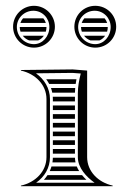

<svg xmlns="http://www.w3.org/2000/svg" viewBox="-20 -641 460 661"><path d="M162 -202H238V-218H162ZM162 -188V-172H238V-188ZM162 -158V-142H238V-158ZM162 -128V-112H238V-128ZM162 -292H238V-308H161.7C161.9 -305.4 162 -302.7 162 -300ZM162 -278V-262H238V-278ZM162 -248V-232H238V-248ZM139.2 -368C143 -362.9 146.4 -357.6 149.3 -352H240.5C241.3 -357.4 242.2 -362.7 243.2 -368ZM155.5 -338C157.4 -332.8 158.8 -327.5 159.9 -322H238C238.2 -327.5 238.5 -332.8 238.9 -338ZM240 -82C238.8 -87.2 238.2 -92.5 238 -98H162C161.9 -92.6 161.4 -87.2 160.5 -82ZM244.3 -68H157.3C155.7 -62.5 153.6 -57.1 151.2 -52H252.5C249.3 -57.1 246.5 -62.4 244.3 -68ZM262.5 -38H143.5C139.7 -32.3 135.6 -26.9 131.1 -22H277.5C272.2 -27 267.2 -32.4 262.5 -38ZM140 -100C140 -51 102 -13 52 -2V0H368V-2C318 -13 280 -51 280 -100V-398L230 -402L52 -400V-398C102 -387 140 -349 140 -300ZM152 -100V-300C152 -337.4 132 -368.7 103.7 -388.6L229.6 -390L258 -387.9C252.1 -364.4 248.3 -344.1 248 -320V-100C248 -63 277.6 -31.8 305.5 -12H104.5C133.6 -32.7 152 -63.3 152 -100ZM59.4 -578C55.3 -573.4 52.2 -567.9 50.2 -562H137.9C136 -568 133 -573.4 129.1 -578ZM140 -548H48C48 -542.4 48.9 -537 50.7 -532H137.7C139.2 -537 140 -542.3 140 -548ZM131 -518H58.3C63.8 -510.8 71.4 -505.2 80.1 -502H111.7C119.3 -505.2 126 -510.7 131 -518ZM270.4 -578C266.3 -573.4 263.2 -567.9 261.2 -562H348.9C347 -568 344 -573.4 340.1 -578ZM351 -548H259C259 -542.4 259.9 -537 261.7 -532H348.7C350.2 -537 351 -542.3 351 -548ZM342 -518H269.3C274.8 -510.8 282.4 -505.2 291.1 -502H322.7C330.3 -505.2 337 -510.7 342 -518ZM249 -548C249 -578.9 274.5 -604 306 -604C336.4 -604 361 -578.9 361 -548C361 -515.4 337.3 -489 308 -489C275.4 -489 249 -515.4 249 -548ZM38 -548C38 -578.9 63.5 -604 95 -604C125.4 -604 150 -578.9 150 -548C150 -515.4 126.3 -489 97 -489C64.4 -489 38 -515.4 38 -548ZM236 -549C236 -509.3 268.3 -477 308 -477C348 -477 380 -509 380 -549C380 -589 348 -621 308 -621C268 -621 236 -589 236 -549ZM25 -549C25 -509.3 57.3 -477 97 -477C136.7 -477 169 -509.3 169 -549C169 -588.7 136.7 -621 97 -621C57.3 -621 25 -588.7 25 -549Z"/></svg>

Font: SortefaxS02
Style: Medium
Weight: 500
Designer: gluk
Foundry: gluk
Version: Version 0.261